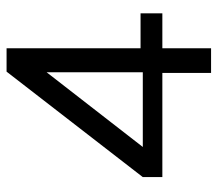

<svg xmlns="http://www.w3.org/2000/svg" viewBox="-60 -618 678 599"><g transform="rotate(-90 279.5 -319.0)"><path d="M26 -152V-213L355 -638H428V-220H537V-152H428V0H351V-152ZM120 -213H353V-513Z"/></g></svg>

Font: Karmilla
Style: Regular
Weight: 400
Designer: Jonathan Pinhorn
Version: Version 1.000